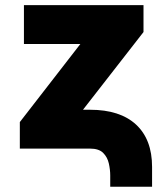

<svg xmlns="http://www.w3.org/2000/svg" viewBox="-20 -565 627 730"><path d="M399.1 144.9V102.3Q399.1 80.3 393.8 56.5Q388.5 32.7 372.2 16.3Q355.8 0 322.4 0H55.4V-100.9L285.5 -397.7H71V-545.5H525.6V-443.2L295.5 -147.7H322.4Q436.4 -147.7 497.3 -91.3Q558.2 -34.8 558.2 69.6V144.9Z"/></svg>

Font: Inter UI Black
Style: Regular
Weight: 900
Designer: Rasmus Andersson
Foundry: rsms
Version: 3.2;8d6f07862